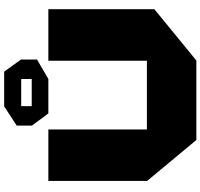

<svg xmlns="http://www.w3.org/2000/svg" viewBox="-41 -948 988 947"><g transform="rotate(-90 453.5 -474.0)"><path d="M628 0V-730H882V-207L629 0ZM237 0 35 -243V-244H628V0ZM35 -244V-730H289V-244ZM538 -730V-864H634V-786L538 -730ZM368 -730 308 -811V-812H538V-730ZM308 -812V-886L403 -948H404V-812ZM404 -864V-948H574L634 -865V-864Z"/></g></svg>

Font: Foldit Black
Style: Regular
Weight: 900
Version: Version 1.003